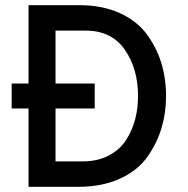

<svg xmlns="http://www.w3.org/2000/svg" viewBox="-20 -720 725 740"><path d="M90 -302H25V-398H90V-700H286Q374 -700 440.5 -670Q507 -640 545 -589Q583 -538 601.5 -478Q620 -418 620 -350Q620 -285 602.5 -226.5Q585 -168 548 -115.5Q511 -63 442.5 -31.5Q374 0 282 0H90ZM299 -98Q356 -98 399 -120.5Q442 -143 466 -180.5Q490 -218 501 -260.5Q512 -303 512 -350Q512 -455 461 -528.5Q410 -602 310 -602H194V-398H345V-302H194V-98Z"/></svg>

Font: Overpass Light
Style: Bold
Weight: 600
Designer: Delve Withrington, Thomas Jockin
Foundry: Delve Fonts
Version: Version 3.000;DELV;Overpass